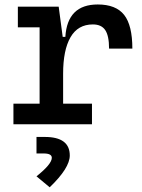

<svg xmlns="http://www.w3.org/2000/svg" viewBox="-20 -547 626 845"><path d="M257.8 -222.7V-90.8H384.8V0H39.1V-90.8H154.3V-426.8H58.6V-517.6H238.3L255.9 -384.8H267.6Q276.4 -527.3 410.2 -527.3Q490.2 -527.3 526.4 -481.4Q562.5 -435.5 562.5 -333H460Q460 -389.6 443.1 -414.6Q426.3 -439.5 388.7 -439.5Q322.8 -439.5 290.3 -383.1Q257.8 -326.7 257.8 -222.7ZM198.7 277.3 140.6 229Q208 175.3 208 147.5Q208 128.4 172.4 128.4H140.6V55.7H177.2Q287.1 55.7 287.1 137.2Q287.1 192.4 198.7 277.3Z"/></svg>

Font: Cascadia Mono PL
Style: Regular
Weight: 400
Monospace: yes
Designer: Aaron Bell
Foundry: Saja Typeworks
Version: Version 2404.023; ttfautohint (v1.8.4)